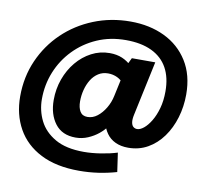

<svg xmlns="http://www.w3.org/2000/svg" viewBox="-94 -806 1198 1107"><g transform="rotate(10 505.5 -252.5)"><path d="M30 -167Q30 -281 73 -378.5Q116 -476 191.5 -548.5Q267 -621 367.5 -661.5Q468 -702 583 -702Q695 -702 782.5 -660Q870 -618 920.5 -537.5Q971 -457 971 -343Q971 -272 951.5 -207Q932 -142 895.5 -91.5Q859 -41 808 -12Q757 17 694 17Q651 17 619 2Q587 -13 567.5 -40.5Q548 -68 540 -103L559 -82Q544 -60 517.5 -38.5Q491 -17 457 -2.5Q423 12 385 12Q306 12 265 -42Q224 -96 224 -180Q224 -245 245 -303Q266 -361 303 -405.5Q340 -450 389.5 -476Q439 -502 496 -502Q537 -502 569 -488.5Q601 -475 626 -450L606 -335Q586 -361 561 -373Q536 -385 507 -385Q475 -385 450 -369Q425 -353 408.5 -326Q392 -299 383.5 -266Q375 -233 375 -199Q375 -162 388.5 -139.5Q402 -117 432 -117Q463 -117 489.5 -137.5Q516 -158 536 -191.5Q556 -225 564 -264L604 -450L626 -495H763L695 -176Q689 -148 692 -130.5Q695 -113 704.5 -105.5Q714 -98 726 -98Q744 -98 765 -115Q786 -132 805.5 -164Q825 -196 837.5 -240.5Q850 -285 850 -340Q850 -421 819 -477Q788 -533 726.5 -562.5Q665 -592 575 -592Q483 -592 406.5 -558.5Q330 -525 273.5 -466.5Q217 -408 186.5 -332.5Q156 -257 156 -173Q156 -106 185 -47.5Q214 11 278 48Q342 85 446 85Q493 85 546.5 76.5Q600 68 641 55L657 166Q605 181 550.5 189Q496 197 438 197Q304 197 213 150.5Q122 104 76 21.5Q30 -61 30 -167Z"/></g></svg>

Font: Radio Canada
Style: Italic
Weight: 400
Italic angle: -12°
Designer: Charles Daoud, Etienne Aubert Bonn, Alexandre Saumier Demers, Jacques Le Bailly
Foundry: Radio-Canada
Version: Version 2.104;gftools[0.9.28.dev5+ged2979d]